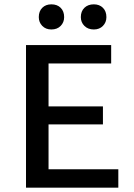

<svg xmlns="http://www.w3.org/2000/svg" viewBox="-20 -866 619 886"><path d="M526 0H100V-658H493V-573H204V-85H526ZM134 -292V-375H455V-292ZM217 -730Q191 -730 175 -746.5Q159 -763 159 -787Q159 -814 175 -830Q191 -846 217 -846Q244 -846 260 -830Q276 -814 276 -787Q276 -763 260 -746.5Q244 -730 217 -730ZM413 -730Q386 -730 369.5 -746.5Q353 -763 353 -787Q353 -814 369.5 -830Q386 -846 413 -846Q439 -846 455 -830Q471 -814 471 -787Q471 -763 455 -746.5Q439 -730 413 -730Z"/></svg>

Font: Ysabeau SC SemiBold
Style: Regular
Weight: 600
Designer: Christian Thalmann (Catharsis Fonts)
Version: Version 2.001;gftools[0.9.30]; featfreeze: smcp